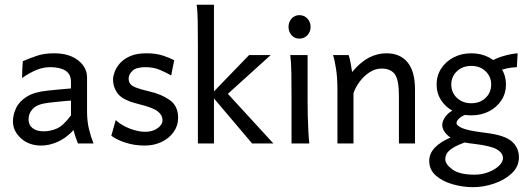

<svg xmlns="http://www.w3.org/2000/svg" viewBox="-20 -606 2223 811"><path d="M153.8 8.8Q102.1 8.8 68.4 -22Q34.7 -52.7 34.7 -93.3Q34.7 -121.1 47.6 -148.9Q60.5 -176.8 92.5 -197.3Q124.5 -217.8 181.2 -223.1Q193.8 -224.6 214.4 -226.6Q234.9 -228.5 253.7 -230.2Q272.5 -231.9 279.8 -232.4V-259.8Q279.8 -293 256.6 -307.6Q233.4 -322.3 191.9 -322.3Q163.1 -322.3 134 -310.5Q105 -298.8 73.2 -276.4Q73.2 -288.6 74.2 -312.3Q75.2 -335.9 76.7 -347.7Q105 -359.9 136 -370.4Q167 -380.9 208.5 -380.9Q272 -380.9 309.8 -351.3Q347.7 -321.8 347.7 -278.3V-135.3Q347.7 -95.7 355.2 -63.2Q362.8 -30.8 375 0H309.1Q305.7 -8.8 300.3 -23.9Q294.9 -39.1 291 -56.6Q258.3 -22 223.1 -6.6Q188 8.8 153.8 8.8ZM164.6 -51.3Q192.9 -51.3 220 -63Q247.1 -74.7 279.8 -118.7V-181.2Q271 -180.7 252.7 -179Q234.4 -177.2 215.3 -175.3Q196.3 -173.3 184.6 -171.9Q138.2 -166.5 119.4 -147.2Q100.6 -127.9 100.6 -102.5Q100.6 -78.1 117.7 -64.7Q134.8 -51.3 164.6 -51.3Z M591.3 8.8Q546.9 8.8 509.3 -3.7Q471.7 -16.1 450.2 -32.7L468.8 -98.6Q493.2 -76.2 528.6 -62.7Q564 -49.3 593.3 -49.3Q625 -49.3 645.8 -64.5Q666.5 -79.6 666.5 -98.6Q666.5 -119.1 646.7 -135.3Q627 -151.4 565.4 -166.5Q499 -182.6 478.3 -209.7Q457.5 -236.8 457.5 -271Q457.5 -283.7 464.1 -302Q470.7 -320.3 486.3 -338.4Q502 -356.4 529.5 -368.7Q557.1 -380.9 598.6 -380.9Q638.7 -380.9 667.7 -371.3Q696.8 -361.8 715.8 -351.6L703.1 -287.1Q684.6 -298.3 656.7 -310.3Q628.9 -322.3 594.7 -322.3Q554.7 -322.3 539.1 -306.6Q523.4 -291 523.4 -274.4Q523.4 -261.7 529.5 -252.7Q535.6 -243.7 554.4 -236.1Q573.2 -228.5 611.3 -219.7Q661.1 -208.5 696.8 -183.6Q732.4 -158.7 732.4 -107.9Q732.4 -75.2 713.6 -48.6Q694.8 -22 662.8 -6.6Q630.9 8.8 591.3 8.8Z M1044.9 0 874.5 -201.2 913.1 -241.7 1134.8 0ZM815.9 0Q815.9 0 815.9 -25.1Q815.9 -50.3 815.9 -91.1Q815.9 -131.8 815.9 -179.9Q815.9 -228 815.9 -274.9Q815.9 -321.8 815.9 -358.6Q815.9 -395.5 815.9 -413.6Q815.9 -472.7 815.2 -517.3Q814.5 -562 810.5 -585.9H883.8V0ZM922.9 -191.9 865.7 -201.2 1032.2 -373.5H1123.5Z M1211.4 0Q1211.4 0 1211.4 -19.8Q1211.4 -39.6 1211.4 -70.3Q1211.4 -101.1 1211.4 -134.3Q1211.4 -167.5 1211.4 -193.8Q1211.4 -247.6 1210.7 -296.1Q1210 -344.7 1206.1 -373.5H1279.3V-173.8Q1279.3 -150.4 1280 -116.9Q1280.8 -83.5 1282.5 -51.5Q1284.2 -19.5 1286.6 0ZM1244.6 -442.9Q1224.1 -442.9 1211.4 -457.5Q1198.7 -472.2 1198.7 -492.2Q1198.7 -512.7 1211.4 -527.3Q1224.1 -542 1244.6 -542Q1265.1 -542 1278.6 -527.3Q1292 -512.7 1292 -492.2Q1292 -472.2 1278.6 -457.5Q1265.1 -442.9 1244.6 -442.9Z M1405.3 0Q1405.3 0 1405.3 -24.4Q1405.3 -48.8 1405.3 -85.7Q1405.3 -122.6 1405.3 -160.4Q1405.3 -198.2 1405.3 -225.1Q1405.3 -278.8 1399.2 -316.7Q1393.1 -354.5 1386.7 -373.5H1452.6Q1457 -361.8 1461.2 -338.4Q1465.3 -314.9 1467.3 -301.8Q1502.4 -343.8 1538.1 -362.3Q1573.7 -380.9 1612.3 -380.9Q1670.4 -380.9 1701.7 -342.5Q1732.9 -304.2 1732.9 -228.5Q1732.9 -210.4 1732.9 -181.9Q1732.9 -153.3 1732.9 -122.1Q1732.9 -90.8 1732.9 -63Q1732.9 -35.2 1732.9 -17.6Q1732.9 0 1732.9 0H1665Q1665 0 1665 -23.7Q1665 -47.4 1665 -81.8Q1665 -116.2 1665 -149.2Q1665 -182.1 1665 -201.2Q1665 -270 1647.2 -293.2Q1629.4 -316.4 1591.8 -316.4Q1565.4 -316.4 1541.3 -300.8Q1517.1 -285.2 1499.3 -261.2Q1481.4 -237.3 1473.1 -212.4V0Z M1978 184.6Q1935.5 184.6 1892.8 172.6Q1850.1 160.6 1821.5 136Q1793 111.3 1793 73.2Q1793 12.2 1888.2 -27.3Q1888.2 -27.3 1903.8 -24.4Q1919.4 -21.5 1935.3 -17.1Q1951.2 -12.7 1952.1 -7.3Q1912.1 6.3 1892.6 19Q1873 31.7 1866.9 43.2Q1860.8 54.7 1860.8 65.9Q1860.8 87.9 1891.1 109.9Q1921.4 131.8 1983.4 131.8Q2016.6 131.8 2044.2 120.8Q2071.8 109.9 2088.1 93.8Q2104.5 77.6 2104.5 62Q2104.5 40 2078.6 24.9Q2052.7 9.8 1981.4 1.5Q1904.3 -6.8 1876.2 -29.8Q1848.1 -52.7 1848.1 -78.6Q1848.1 -95.2 1862.3 -114.5Q1876.5 -133.8 1902.8 -144.5L1965.3 -127.9Q1933.6 -118.7 1920.9 -107.2Q1908.2 -95.7 1908.2 -85.9Q1908.2 -75.7 1932.1 -64.9Q1956.1 -54.2 2027.3 -45.4Q2108.9 -36.1 2140.4 -9.8Q2171.9 16.6 2171.9 58.6Q2171.9 97.7 2141.8 126Q2111.8 154.3 2067.1 169.4Q2022.5 184.6 1978 184.6ZM1970.7 -118.7Q1929.2 -118.7 1896 -135.7Q1862.8 -152.8 1843.5 -182.4Q1824.2 -211.9 1824.2 -249Q1824.2 -286.6 1843.5 -316.4Q1862.8 -346.2 1896 -363.5Q1929.2 -380.9 1970.7 -380.9Q2012.2 -380.9 2045.4 -363.5Q2078.6 -346.2 2097.9 -316.4Q2117.2 -286.6 2117.2 -249Q2117.2 -211.9 2097.9 -182.4Q2078.6 -152.8 2045.4 -135.7Q2012.2 -118.7 1970.7 -118.7ZM1970.7 -169.9Q2007.3 -169.9 2031 -192.4Q2054.7 -214.8 2054.7 -249Q2054.7 -282.7 2031 -305.2Q2007.3 -327.6 1970.7 -327.6Q1934.1 -327.6 1910.2 -305.2Q1886.2 -282.7 1886.2 -249Q1886.2 -214.8 1910.2 -192.4Q1934.1 -169.9 1970.7 -169.9ZM2073.2 -301.8 2049.3 -344.2Q2073.7 -359.9 2106.7 -369.4Q2139.6 -378.9 2166.5 -380.9L2163.1 -322.3Q2143.1 -321.8 2120.8 -317.1Q2098.6 -312.5 2073.2 -301.8Z"/></svg>

Font: Harmattan
Style: Regular
Weight: 400
Designer: George W. Nuss III and SIL International
Foundry: SIL International
Version: Version 4.000